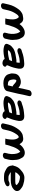

<svg xmlns="http://www.w3.org/2000/svg" viewBox="1631 -2309 675 3977"><g transform="rotate(90 1968.5 -320.5)"><path d="M98 -3C132 -3 164 -24 170 -50L196 -161C211 -224 241 -280 273 -326C284 -346 298 -356 318 -369H320C327 -370 332 -370 337 -371C366 -345 378 -307 381 -265L382 -246C380 -211 382 -177 373 -138L362 -94C362 -92 382 -91 423 -91C464 -91 485 -92 485 -94L496 -139C503 -171 508 -178 522 -219C539 -277 564 -331 598 -371L613 -387C620 -393 626 -398 633 -402H634L636 -400C657 -372 672 -343 676 -305L681 -273C684 -238 684 -200 674 -156C672 -148 669 -141 668 -135L657 -87C651 -62 675 -42 708 -42C741 -42 774 -62 780 -87L791 -135C792 -140 794 -147 796 -153C813 -223 807 -274 801 -329C795 -375 777 -412 755 -446C730 -487 669 -511 602 -487C547 -466 510 -430 478 -387C468 -403 451 -426 441 -436C425 -450 400 -465 367 -464C359 -464 351 -463 343 -462C297 -458 273 -451 243 -432C216 -415 197 -400 178 -375C131 -314 92 -244 73 -161L47 -50C41 -24 64 -3 98 -3Z M1222 -388C1229 -389 1236 -389 1242 -390C1247 -390 1267 -393 1274 -393H1277C1278 -388 1279 -383 1279 -378C1278 -362 1279 -345 1272 -327L1270 -321C1263 -323 1256 -324 1249 -324H1243C1235 -324 1224 -323 1211 -321C1174 -317 1144 -309 1109 -304C1081 -300 1056 -290 1032 -282C997 -270 966 -248 943 -224C919 -203 907 -177 894 -145C871 -90 917 -70 973 -60C993 -58 1016 -53 1042 -55C1079 -57 1115 -60 1146 -67L1181 -75C1186 -76 1196 -79 1202 -79C1209 -56 1240 -40 1274 -35C1309 -28 1345 -48 1357 -69C1371 -95 1353 -115 1330 -123L1334 -140C1337 -145 1338 -151 1340 -156L1346 -172C1349 -177 1351 -182 1353 -187C1362 -212 1375 -242 1381 -269L1394 -324C1404 -356 1405 -389 1402 -415C1398 -452 1371 -485 1311 -485H1292C1273 -485 1249 -480 1231 -480C1190 -475 1146 -469 1111 -458L1096 -453C1079 -449 1067 -442 1051 -438C1026 -431 1009 -429 993 -413C955 -375 994 -336 1047 -345C1069 -350 1093 -357 1112 -366H1113C1147 -373 1181 -388 1222 -388ZM1247 -234C1246 -232 1244 -230 1244 -228C1238 -208 1231 -194 1224 -176C1208 -173 1197 -170 1183 -166L1168 -163C1164 -162 1154 -160 1150 -159L1132 -156C1115 -154 1097 -149 1079 -149C1070 -148 1060 -148 1049 -147H1040C1033 -148 1026 -149 1020 -150C1025 -161 1028 -169 1037 -176C1044 -183 1057 -195 1068 -199C1082 -204 1098 -212 1115 -214L1136 -217C1155 -221 1173 -223 1191 -228C1197 -229 1214 -229 1222 -231H1227C1234 -231 1241 -232 1247 -234Z M1650 -321C1652 -322 1655 -322 1658 -322L1662 -320C1682 -313 1695 -299 1709 -289L1720 -278C1724 -274 1730 -269 1737 -264L1746 -257C1753 -252 1761 -247 1771 -245L1748 -146C1746 -146 1744 -147 1743 -146H1727C1664 -146 1641 -173 1633 -209C1627 -237 1622 -265 1631 -303C1633 -312 1637 -321 1650 -321ZM1941 -459 1972 -591C1978 -616 1954 -638 1921 -638C1888 -638 1855 -616 1849 -591L1818 -459C1810 -427 1804 -395 1799 -364C1797 -365 1796 -366 1796 -367L1780 -379C1761 -393 1739 -405 1708 -412C1661 -420 1620 -409 1586 -393C1545 -373 1523 -350 1509 -307C1505 -295 1504 -263 1502 -251C1499 -233 1501 -221 1504 -205C1512 -171 1522 -132 1547 -108C1581 -77 1625 -53 1705 -53C1781 -53 1855 -78 1868 -134L1921 -358C1929 -390 1933 -425 1941 -459Z M2304 -388C2311 -389 2318 -389 2324 -390C2329 -390 2349 -393 2356 -393H2359C2360 -388 2361 -383 2361 -378C2360 -362 2361 -345 2354 -327L2352 -321C2345 -323 2338 -324 2331 -324H2325C2317 -324 2306 -323 2293 -321C2256 -317 2226 -309 2191 -304C2163 -300 2138 -290 2114 -282C2079 -270 2048 -248 2025 -224C2001 -203 1989 -177 1976 -145C1953 -90 1999 -70 2055 -60C2075 -58 2098 -53 2124 -55C2161 -57 2197 -60 2228 -67L2263 -75C2268 -76 2278 -79 2284 -79C2291 -56 2322 -40 2356 -35C2391 -28 2427 -48 2439 -69C2453 -95 2435 -115 2412 -123L2416 -140C2419 -145 2420 -151 2422 -156L2428 -172C2431 -177 2433 -182 2435 -187C2444 -212 2457 -242 2463 -269L2476 -324C2486 -356 2487 -389 2484 -415C2480 -452 2453 -485 2393 -485H2374C2355 -485 2331 -480 2313 -480C2272 -475 2228 -469 2193 -458L2178 -453C2161 -449 2149 -442 2133 -438C2108 -431 2091 -429 2075 -413C2037 -375 2076 -336 2129 -345C2151 -350 2175 -357 2194 -366H2195C2229 -373 2263 -388 2304 -388ZM2329 -234C2328 -232 2326 -230 2326 -228C2320 -208 2313 -194 2306 -176C2290 -173 2279 -170 2265 -166L2250 -163C2246 -162 2236 -160 2232 -159L2214 -156C2197 -154 2179 -149 2161 -149C2152 -148 2142 -148 2131 -147H2122C2115 -148 2108 -149 2102 -150C2107 -161 2110 -169 2119 -176C2126 -183 2139 -195 2150 -199C2164 -204 2180 -212 2197 -214L2218 -217C2237 -221 2255 -223 2273 -228C2279 -229 2296 -229 2304 -231H2309C2316 -231 2323 -232 2329 -234Z M2587 -3C2621 -3 2653 -24 2659 -50L2685 -161C2700 -224 2730 -280 2762 -326C2773 -346 2787 -356 2807 -369H2809C2816 -370 2821 -370 2826 -371C2855 -345 2867 -307 2870 -265L2871 -246C2869 -211 2871 -177 2862 -138L2851 -94C2851 -92 2871 -91 2912 -91C2953 -91 2974 -92 2974 -94L2985 -139C2992 -171 2997 -178 3011 -219C3028 -277 3053 -331 3087 -371L3102 -387C3109 -393 3115 -398 3122 -402H3123L3125 -400C3146 -372 3161 -343 3165 -305L3170 -273C3173 -238 3173 -200 3163 -156C3161 -148 3158 -141 3157 -135L3146 -87C3140 -62 3164 -42 3197 -42C3230 -42 3263 -62 3269 -87L3280 -135C3281 -140 3283 -147 3285 -153C3302 -223 3296 -274 3290 -329C3284 -375 3266 -412 3244 -446C3219 -487 3158 -511 3091 -487C3036 -466 2999 -430 2967 -387C2957 -403 2940 -426 2930 -436C2914 -450 2889 -465 2856 -464C2848 -464 2840 -463 2832 -462C2786 -458 2762 -451 2732 -432C2705 -415 2686 -400 2667 -375C2620 -314 2581 -244 2562 -161L2536 -50C2530 -24 2553 -3 2587 -3Z M3547 -299C3555 -319 3563 -336 3578 -350C3594 -364 3614 -388 3637 -396H3650C3654 -396 3658 -396 3662 -395L3683 -393C3686 -392 3688 -392 3690 -392C3700 -389 3710 -387 3721 -384L3736 -379C3745 -376 3757 -374 3763 -368C3769 -364 3775 -360 3779 -356L3797 -344C3804 -338 3810 -330 3812 -320C3810 -318 3808 -317 3805 -314C3793 -301 3757 -299 3731 -299ZM3414 -270C3406 -259 3402 -244 3409 -230C3414 -175 3432 -138 3482 -112C3521 -93 3554 -67 3622 -67C3631 -66 3638 -66 3643 -66H3685C3732 -66 3764 -80 3795 -94C3814 -102 3827 -111 3835 -126C3849 -154 3829 -176 3800 -180C3770 -184 3744 -170 3722 -160H3718C3713 -159 3710 -158 3707 -158H3665C3662 -158 3656 -158 3649 -159C3644 -159 3639 -159 3634 -160L3623 -162C3612 -166 3604 -171 3594 -176C3574 -187 3561 -190 3547 -204C3546 -205 3544 -205 3544 -206H3709C3791 -206 3856 -224 3898 -264C3921 -284 3940 -309 3937 -341C3936 -371 3917 -397 3893 -413C3873 -429 3850 -448 3823 -457L3807 -463C3799 -466 3790 -468 3781 -470C3752 -480 3715 -488 3673 -488H3654C3640 -488 3626 -485 3611 -481C3558 -466 3522 -432 3486 -400C3450 -367 3426 -322 3414 -270Z"/></g></svg>

Font: Blanket
Style: SikObl
Weight: 700
Foundry: Cannot Into Space Fonts
Version: Version 0.9